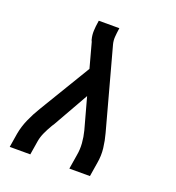

<svg xmlns="http://www.w3.org/2000/svg" viewBox="-133 -841 866 947"><g transform="rotate(20 300.0 -367.5)"><path d="M24 0 36 -74Q43 -113 60 -151.5Q77 -190 99 -226L262 -496L227 -625Q226 -627 225 -629.5Q224 -632 223 -634V-635Q217 -657 218 -680.5Q219 -704 223 -728L224 -735H332L331 -728Q328 -708 326.5 -688Q325 -668 330 -649L445 -226Q455 -190 459.5 -151.5Q464 -113 457 -74L445 0H337L349 -74Q355 -106 352.5 -138.5Q350 -171 342 -202L297 -366L191 -179Q189 -176 186.5 -172.5Q184 -169 182 -165Q169 -143 158.5 -120Q148 -97 144 -74L132 0Z"/></g></svg>

Font: Iosevka Curly Slab SmBdEx
Style: Italic
Weight: 600
Width: 7
Italic angle: -9°
Monospace: yes
Designer: Belleve Invis
Foundry: Belleve Invis
Version: Version 11.1.0; ttfautohint (v1.8.3)